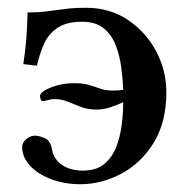

<svg xmlns="http://www.w3.org/2000/svg" viewBox="-20 -462 492 494"><path d="M297 -231Q296 -258 292 -288.5Q288 -319 277.5 -346Q267 -373 246.5 -389.5Q226 -406 191 -406Q151 -406 128 -390.5Q105 -375 93.5 -349.5Q82 -324 75 -293L40 -297Q45 -330 47.5 -359.5Q50 -389 51 -430Q77 -430 94 -432Q111 -434 125 -436Q139 -438 156.5 -440Q174 -442 201 -442Q263 -442 309.5 -410.5Q356 -379 382 -329.5Q408 -280 408 -225Q408 -147 375 -94Q342 -41 291 -14.5Q240 12 187 12Q146 12 111.5 -1Q77 -14 57 -36Q37 -58 37 -84Q37 -95 47.5 -104Q58 -113 71 -113Q79 -113 94.5 -107Q110 -101 114 -76Q119 -51 140.5 -37Q162 -23 193 -23Q227 -23 247.5 -39.5Q268 -56 278.5 -82.5Q289 -109 293 -139.5Q297 -170 297 -199Q282 -192 264 -186Q246 -180 228 -180Q206 -180 188 -187Q170 -194 154 -200.5Q138 -207 120 -207Q111 -207 103.5 -204.5Q96 -202 90 -202Q86 -202 84.5 -207Q83 -212 83 -215Q83 -226 111 -237Q139 -248 171 -248Q194 -248 209 -243.5Q224 -239 238 -234Q252 -229 271 -229Q279 -229 285 -229.5Q291 -230 297 -231Z"/></svg>

Font: Libertinus Serif SemiBold
Style: Regular
Weight: 600
Designer: Philipp H. Poll, Khaled Hosny
Foundry: Caleb Maclennan
Version: Version 7.051;RELEASE